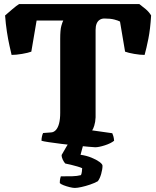

<svg xmlns="http://www.w3.org/2000/svg" viewBox="-20 -724 768 944"><path d="M448 0Q441 0 415 -2.5Q389 -5 353.5 -8.5Q318 -12 282.5 -16.5Q247 -21 220 -25Q193 -29 184 -32Q184 -43 186.5 -54Q189 -65 192 -70L232 -73Q245 -74 255 -85Q265 -96 270.5 -117Q276 -138 276 -169V-533Q276 -577 281.5 -596.5Q287 -616 291 -623H160L134 -470Q118 -464 88.5 -459Q59 -454 37 -454Q33 -471 26.5 -500Q20 -529 14 -567.5Q8 -606 5 -648Q20 -661 41 -679Q62 -697 74 -704H665Q680 -693 696.5 -679Q713 -665 723 -648Q719 -581 709.5 -533.5Q700 -486 691 -454Q669 -454 640 -459Q611 -464 595 -470L570 -618Q561 -623 542 -628Q523 -633 493 -633Q480 -633 470 -626.5Q460 -620 455 -607.5Q450 -595 450 -577V-147Q449 -124 443.5 -106.5Q438 -89 433 -83L532 -69Q534 -65 537 -55.5Q540 -46 541 -32Q525 -19 495.5 -9.5Q466 0 448 0ZM348 200Q338 200 322 196Q306 192 292 186.5Q278 181 274 176Q274 163 276 154Q278 145 279 143Q313 143 336 142.5Q359 142 378 137Q381 131 382.5 120.5Q384 110 384 103Q376 99 360.5 94.5Q345 90 328.5 86Q312 82 301 80Q295 74 289 62Q283 50 283 38Q292 22 305.5 -1Q319 -24 328 -37H396L376 37Q405 41 429.5 51Q454 61 469 72Q484 83 484 91Q484 108 477.5 131Q471 154 461 167Q445 176 423 183.5Q401 191 380.5 195.5Q360 200 348 200Z"/></svg>

Font: Texturina 12pt Black
Style: Regular
Weight: 900
Designer: Guillermo Torres Carreño
Foundry: Omnibus-Type
Version: Version 1.002